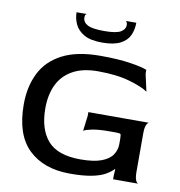

<svg xmlns="http://www.w3.org/2000/svg" viewBox="-89 -889 919 981"><g transform="rotate(10 371.0 -399.0)"><path d="M338 10Q202 10 123.5 -65.5Q45 -141 45 -298Q45 -390 80 -460.5Q115 -531 191 -570.5Q267 -610 388 -610Q483 -610 545.5 -600Q608 -590 631 -580V-560L651 -470Q624 -490 556 -510Q488 -530 390 -530Q310 -530 258 -500.5Q206 -471 181.5 -419Q157 -367 157 -298Q157 -189 208.5 -130Q260 -71 379 -71Q447 -71 487 -86Q527 -101 544 -126.5Q561 -152 561 -182V-208Q561 -231 557.5 -234.5Q554 -238 531 -238H499Q443 -238 409.5 -231Q376 -224 367 -217L377 -296V-316H692Q685 -315 678.5 -301.5Q672 -288 672 -256V-60Q672 -28 678.5 -14Q685 0 692 0H561V-23L563 -51L561 -53Q545 -36 519 -21.5Q493 -7 449.5 1.5Q406 10 338 10ZM384 -678Q324 -678 290.5 -697Q257 -716 243 -746Q229 -776 229 -808H283Q280 -808 276.5 -804Q273 -800 273 -789Q273 -765 297 -751.5Q321 -738 384 -738Q447 -738 470 -752Q493 -766 493 -787Q493 -798 489.5 -803Q486 -808 483 -808H539Q539 -772 525.5 -742.5Q512 -713 478 -695.5Q444 -678 384 -678Z"/></g></svg>

Font: Red Rose
Style: Regular
Weight: 400
Designer: Jaikishan Patel
Version: Version 2.000; ttfautohint (v1.8.3)